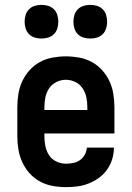

<svg xmlns="http://www.w3.org/2000/svg" viewBox="-20 -759 540 787"><path d="M250 8Q222 8 195 3Q168 -2 144 -15Q120 -28 101.5 -48.5Q83 -69 71.5 -94Q60 -119 55.5 -146Q51 -173 51 -200V-320Q51 -347 55.5 -374.5Q60 -402 71.5 -426.5Q83 -451 101.5 -471.5Q120 -492 144 -505Q168 -518 195.5 -523Q223 -528 250 -528Q277 -528 304.5 -523Q332 -518 356 -505Q380 -492 398.5 -471.5Q417 -451 428.5 -426.5Q440 -402 444.5 -374.5Q449 -347 449 -320V-212H162V-200Q162 -180 166 -160Q170 -140 181 -123Q192 -106 211 -97Q230 -88 250 -88Q265 -88 280 -91Q295 -94 307.5 -102.5Q320 -111 327.5 -125Q335 -139 336 -154H447Q447 -130 440 -107Q433 -84 419 -64Q405 -44 385.5 -30Q366 -16 343.5 -7Q321 2 297.5 5Q274 8 250 8ZM162 -308H338V-320Q338 -340 334 -360Q330 -380 318.5 -397Q307 -414 288.5 -423Q270 -432 250 -432Q230 -432 211.5 -423Q193 -414 181.5 -397Q170 -380 166 -360Q162 -340 162 -320ZM350 -601Q336 -601 322.5 -605Q309 -609 299 -619Q289 -629 285 -642.5Q281 -656 281 -670Q281 -684 285 -697.5Q289 -711 299 -721Q309 -731 322.5 -735Q336 -739 350 -739Q364 -739 377.5 -735Q391 -731 401 -721Q411 -711 415 -697.5Q419 -684 419 -670Q419 -656 415 -642.5Q411 -629 401 -619Q391 -609 377.5 -605Q364 -601 350 -601ZM150 -601Q136 -601 122.5 -605Q109 -609 99 -619Q89 -629 85 -642.5Q81 -656 81 -670Q81 -684 85 -697.5Q89 -711 99 -721Q109 -731 122.5 -735Q136 -739 150 -739Q164 -739 177.5 -735Q191 -731 201 -721Q211 -711 215 -697.5Q219 -684 219 -670Q219 -656 215 -642.5Q211 -629 201 -619Q191 -609 177.5 -605Q164 -601 150 -601Z"/></svg>

Font: Iosevka Term
Style: Bold
Weight: 700
Monospace: yes
Designer: Belleve Invis
Foundry: Belleve Invis
Version: Version 30.0.1